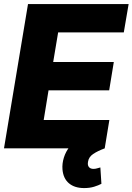

<svg xmlns="http://www.w3.org/2000/svg" viewBox="-25 -748 668 968"><path d="M-4.9 0 116.2 -727.5H623.5L599.1 -584.5H268.1L243.2 -435.5H548.8L525.4 -292.5H219.7L195.3 -143.1H526.4L502.9 0ZM399.4 200.2Q351.1 200.2 322.5 176Q293.9 151.9 290 106.4Q287.6 76.7 297.1 46.4Q306.6 16.1 326.2 -8.5Q345.7 -33.2 373.5 -44.4L502.9 0Q467.3 13.2 444.8 28.3Q422.4 43.5 418.9 66.9Q415.5 84.5 423.1 94Q430.7 103.5 446.3 103.5Q456.5 103.5 465.1 100.6Q473.6 97.7 481 96.2L486.3 178.7Q471.7 186.5 449.5 193.4Q427.2 200.2 399.4 200.2Z"/></svg>

Font: Inter Tight ExtraBold
Style: Italic
Weight: 800
Italic angle: -9.39999°
Designer: Rasmus Andersson
Foundry: rsms
Version: Version 3.004